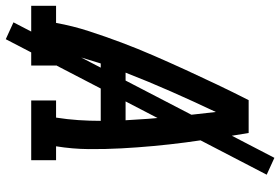

<svg xmlns="http://www.w3.org/2000/svg" viewBox="-178 -692 948 649"><g transform="rotate(90 295.5 -368.0)"><path d="M-9 0V-84H49Q59 -140 77 -195.5Q95 -251 115.5 -305.5Q136 -360 159.5 -414Q183 -468 207.5 -521.5Q232 -575 257.5 -628.5Q283 -682 310 -735H421Q430 -682 438 -628.5Q446 -575 453 -521.5Q460 -468 465 -414Q470 -360 473 -305Q476 -250 475.5 -194.5Q475 -139 466 -84H513V0H311V-84H369Q375 -122 377.5 -159.5Q380 -197 380 -235H186Q174 -197 163 -159.5Q152 -122 146 -84H193V0ZM217 -319H378Q374 -396 366.5 -472Q359 -548 350 -624Q314 -548 280.5 -472Q247 -396 217 -319ZM104 86 47 60 505 -822 562 -796Z"/></g></svg>

Font: Iosevka Curly Slab MdExObl
Style: Regular
Weight: 500
Width: 7
Italic angle: -9°
Monospace: yes
Designer: Belleve Invis
Foundry: Belleve Invis
Version: Version 11.1.0; ttfautohint (v1.8.3)